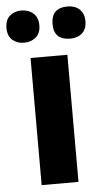

<svg xmlns="http://www.w3.org/2000/svg" viewBox="-88 -791 449 826"><g transform="rotate(-5 136.5 -378.0)"><path d="M217 0H58V-549H217ZM165 -686Q165 -617 236 -617Q267 -617 287 -634.5Q307 -652 307 -686Q307 -720 287 -738Q267 -756 236 -756Q165 -756 165 -686ZM-34 -686Q-34 -652 -14 -634.5Q6 -617 36 -617Q67 -617 87.5 -634.5Q108 -652 108 -686Q108 -720 87.5 -738Q67 -756 36 -756Q6 -756 -14 -738.5Q-34 -721 -34 -686Z"/></g></svg>

Font: Noto Sans Display SemiCondensed Extra
Style: Regular
Weight: 800
Width: 4
Designer: Monotype Design Team
Foundry: Monotype Imaging Inc.
Version: Version 1.900